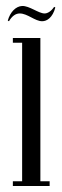

<svg xmlns="http://www.w3.org/2000/svg" viewBox="-20 -622 206 642"><path d="M165 -597 161 -599C151 -584 139 -577 129 -577C109 -577 78 -603 54 -602C33 -601 14 -582 6 -553L10 -551C20 -568 32 -577 46 -577C72 -577 97 -551 121 -551C137 -551 156 -563 165 -597ZM23 0H146V-16H115V-495H23V-479H54V-16H23Z"/></svg>

Font: Emberly
Style: Regular
Weight: 400
Designer: Rajesh Rajput
Foundry: Rajesh Rajput
Version: Version 1.000